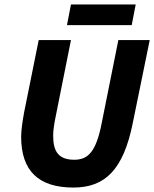

<svg xmlns="http://www.w3.org/2000/svg" viewBox="-20 -831 693 863"><path d="M310 12C453 12 535 -69 577 -279L653 -651H512L437 -277C412 -149 376 -113 314 -113C243 -113 219 -150 219 -221C219 -245 223 -270 228 -296L299 -651H154L88 -324C82 -290 75 -246 75 -217C75 -62 154 12 310 12ZM281 -718H572L590 -811H299Z"/></svg>

Font: Source Sans Pro
Style: Bold Italic
Weight: 700
Italic angle: -11°
Designer: Paul D. Hunt
Foundry: Adobe Systems Incorporated
Version: Version 3.006;hotconv 1.0.111;makeotfexe 2.5.65597